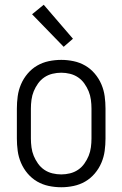

<svg xmlns="http://www.w3.org/2000/svg" viewBox="-20 -780 515 808"><path d="M238 8Q211 8 185 2.5Q159 -3 136.5 -16Q114 -29 96.5 -49.5Q79 -70 68.5 -94.5Q58 -119 54.5 -145Q51 -171 51 -197V-323Q51 -349 54.5 -375Q58 -401 68.5 -425.5Q79 -450 96.5 -470.5Q114 -491 136.5 -504Q159 -517 185 -522.5Q211 -528 238 -528Q264 -528 290 -522.5Q316 -517 338.5 -504Q361 -491 378.5 -470.5Q396 -450 406.5 -425.5Q417 -401 420.5 -375Q424 -349 424 -323V-197Q424 -171 420.5 -145Q417 -119 406.5 -94.5Q396 -70 378.5 -49.5Q361 -29 338.5 -16Q316 -3 290 2.5Q264 8 238 8ZM238 -46Q256 -46 274.5 -50.5Q293 -55 308.5 -65.5Q324 -76 335 -91.5Q346 -107 353 -124Q360 -141 362.5 -160Q365 -179 365 -197V-323Q365 -341 362.5 -360Q360 -379 353 -396Q346 -413 335 -428.5Q324 -444 308.5 -454.5Q293 -465 274.5 -469.5Q256 -474 238 -474Q219 -474 200.5 -469.5Q182 -465 166.5 -454.5Q151 -444 140 -428.5Q129 -413 122 -396Q115 -379 112.5 -360Q110 -341 110 -323V-197Q110 -179 112.5 -160Q115 -141 122 -124Q129 -107 140 -91.5Q151 -76 166.5 -65.5Q182 -55 200.5 -50.5Q219 -46 238 -46ZM248 -583 115 -720 164 -760 287 -617Z"/></svg>

Font: Iosevka QP Light
Style: Regular
Weight: 300
Designer: Belleve Invis
Foundry: Belleve Invis
Version: Version 20.0.0; ttfautohint (v1.8.4)